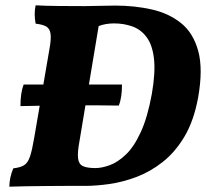

<svg xmlns="http://www.w3.org/2000/svg" viewBox="-20 -699 775 722"><path d="M114 -679Q147 -677 199 -676.5Q251 -676 299 -676Q324 -676 352.5 -677Q381 -678 414 -678Q486 -678 550.5 -663.5Q615 -649 661 -612Q707 -575 725.5 -507Q744 -439 725 -332Q709 -245 674 -186Q639 -127 592 -90Q545 -53 493 -33.5Q441 -14 391 -7Q341 0 301 0Q275 0 235.5 0Q196 0 154 0.5Q112 1 74.5 1.5Q37 2 15 3Q16 -34 30 -66Q57 -69 71 -78Q85 -87 93 -111Q101 -135 109 -183L166 -515Q173 -553 170 -572.5Q167 -592 153.5 -599.5Q140 -607 114 -610Q107 -648 114 -679ZM279 -169Q271 -126 273.5 -104Q276 -82 291.5 -74.5Q307 -67 339 -67Q363 -67 393 -78Q423 -89 453.5 -118Q484 -147 509.5 -202.5Q535 -258 551 -346Q565 -427 559 -478.5Q553 -530 531.5 -559Q510 -588 478 -599.5Q446 -611 409 -611Q377 -611 351 -601ZM56.9 -300Q56.9 -350 68.9 -381H438.7Q438.7 -357 435.9 -337.5Q433.2 -318 426.7 -302Q385.1 -303 338.4 -303Q291.7 -303 247.4 -303Q202.1 -303 170.2 -302.5Q138.3 -302 111.5 -301Q84.7 -300 56.9 -300Z"/></svg>

Font: Vollkorn ExtraBold
Style: Italic
Weight: 800
Italic angle: -11°
Designer: Friedrich Althausen
Foundry: Friedrich Althausen
Version: Version 5.000; ttfautohint (v1.8.3)